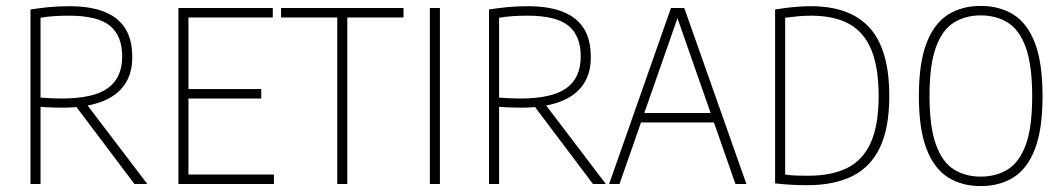

<svg xmlns="http://www.w3.org/2000/svg" viewBox="-20 -622 3594 649"><path d="M83 0V-590Q112.5 -594.5 144.2 -597.8Q176 -601 215 -601Q321.5 -601 374.2 -558.5Q427 -516 427 -432Q428 -374.5 401.2 -335.8Q374.5 -297 321.2 -277.5Q268 -258 190 -258Q173 -258 152.5 -258.8Q132 -259.5 117 -261V0ZM434.5 0 223.5 -280H265L478 0ZM188 -289Q296 -289 344.5 -324Q393 -359 393 -431Q393 -501 351.5 -535Q310 -569 213 -569Q185.5 -569 163.2 -567.5Q141 -566 117 -562V-292Q138 -290.5 153.8 -289.8Q169.5 -289 188 -289Z M583 0V-595H902V-563H617V-32H906V0ZM612 -289V-321H863V-289Z M1120 0V-563H930V-595H1344V-563H1154V0Z M1433 0V-595H1467V0Z M1633 0V-590Q1662.5 -594.5 1694.2 -597.8Q1726 -601 1765 -601Q1871.5 -601 1924.2 -558.5Q1977 -516 1977 -432Q1978 -374.5 1951.2 -335.8Q1924.5 -297 1871.2 -277.5Q1818 -258 1740 -258Q1723 -258 1702.5 -258.8Q1682 -259.5 1667 -261V0ZM1984.5 0 1773.5 -280H1815L2028 0ZM1738 -289Q1846 -289 1894.5 -324Q1943 -359 1943 -431Q1943 -501 1901.5 -535Q1860 -569 1763 -569Q1735.5 -569 1713.2 -567.5Q1691 -566 1667 -562V-292Q1688 -290.5 1703.8 -289.8Q1719.5 -289 1738 -289Z M2039 0 2248 -595H2293L2503 0H2466L2265 -575H2275L2074 0ZM2133 -208 2142 -240H2399L2408 -208Z M2709 4Q2683.5 4 2658.8 2.8Q2634 1.5 2600 -2V-590Q2618.5 -593 2638.8 -595.5Q2659 -598 2679.8 -599.5Q2700.5 -601 2721 -601Q2854 -601 2920 -527.5Q2986 -454 2986 -297Q2986 -190 2954.5 -123.8Q2923 -57.5 2861.2 -26.8Q2799.5 4 2709 4ZM2713 -28Q2792 -28 2844.8 -54.8Q2897.5 -81.5 2923.8 -140.8Q2950 -200 2950 -297Q2950 -392.5 2925.8 -452.5Q2901.5 -512.5 2850.8 -540.8Q2800 -569 2721 -569Q2700 -569 2678 -567Q2656 -565 2634 -562V-32Q2655 -29 2673.5 -28.5Q2692 -28 2713 -28Z M3295 7Q3231.5 7 3184.5 -22.5Q3137.5 -52 3111.8 -118.8Q3086 -185.5 3086 -297Q3086 -409 3111.8 -476Q3137.5 -543 3184.5 -572.5Q3231.5 -602 3295 -602Q3359 -602 3406 -572.5Q3453 -543 3478.5 -476Q3504 -409 3504 -297Q3504 -185.5 3478.5 -118.8Q3453 -52 3406 -22.5Q3359 7 3295 7ZM3295 -25Q3347.5 -25 3386.8 -49.5Q3426 -74 3447.5 -133Q3469 -192 3469 -296Q3469 -401.5 3447.5 -461.2Q3426 -521 3386.8 -545.5Q3347.5 -570 3295 -570Q3243 -570 3204 -545.5Q3165 -521 3143.5 -462Q3122 -403 3122 -299Q3122 -193.5 3143.5 -133.8Q3165 -74 3204 -49.5Q3243 -25 3295 -25Z"/></svg>

Font: Encode Sans SC Condensed Thin
Style: Regular
Weight: 100
Width: 3
Designer: Multiple Designers
Foundry: Impallari Type
Version: Version 3.002